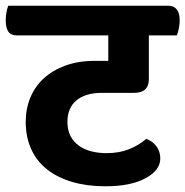

<svg xmlns="http://www.w3.org/2000/svg" viewBox="-57 -638 649 672"><path d="M464 -514V-361Q464 -313 412 -313H299Q243 -313 211 -287Q179 -261 179 -211Q179 -183 189.5 -162.5Q200 -142 218.5 -128.5Q237 -115 262 -108.5Q287 -102 315 -102Q360 -102 394 -115.5Q428 -129 455 -152Q477 -144 490.5 -126Q504 -108 504 -83Q504 -42 452 -14Q400 14 312 14Q248 14 196.5 -1Q145 -16 108.5 -44.5Q72 -73 52.5 -115.5Q33 -158 33 -212Q33 -257 49 -296Q65 -335 96 -363.5Q127 -392 172 -408.5Q217 -425 275 -425H322V-514H4Q-19 -514 -28 -527.5Q-37 -541 -37 -568Q-37 -579 -34.5 -594Q-32 -609 -28 -618H531Q572 -618 572 -566Q572 -555 569 -539Q566 -523 562 -514Z"/></svg>

Font: Baloo 2
Style: Bold
Weight: 700
Designer: Sarang Kulkarni and Ek Type
Foundry: Ek Type
Version: Version 1.640;hotconv 1.0.111;makeotfexe 2.5.65597; ttfautoh